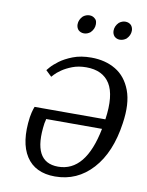

<svg xmlns="http://www.w3.org/2000/svg" viewBox="-80 -742 619 809"><g transform="rotate(10 229.5 -337.0)"><path d="M276 -510Q336 -510 380.5 -483.5Q425 -457 446 -401.5Q467 -346 454 -260Q436 -133 371 -61.5Q306 10 211 10Q126 10 87.5 -49.5Q49 -109 64 -218Q68 -241 72 -252.5Q76 -264 76 -264H379Q394 -368 363.5 -417Q333 -466 262 -466Q229 -466 203 -456Q177 -446 159 -433.5Q141 -421 132 -411Q123 -401 123 -401L98 -425Q98 -425 109 -438Q120 -451 142 -467.5Q164 -484 197.5 -497Q231 -510 276 -510ZM372 -222H133Q133 -222 132 -216Q131 -210 129 -203Q105 -33 217 -33Q335 -33 372 -222ZM364 -674Q377 -684 391 -684Q406 -684 416 -674Q424 -664 424 -651Q424 -631 408 -615Q395 -605 380 -605Q366 -605 356 -615Q348 -625 348 -638Q348 -658 364 -674ZM210 -674Q223 -684 238 -684Q252 -684 262 -674Q267 -670 268.5 -663.5Q270 -657 270 -651Q270 -631 254 -615Q241 -605 227 -605Q212 -605 202 -615Q194 -625 194 -638Q194 -658 210 -674Z"/></g></svg>

Font: Arsenal SC
Style: Italic
Weight: 400
Italic angle: -9.10001°
Designer: Andrij Shevchenko
Foundry: Stairsfor
Version: Version 2.001; ttfautohint (v1.8.4.7-5d5b)